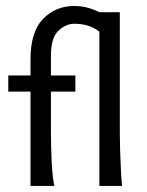

<svg xmlns="http://www.w3.org/2000/svg" viewBox="-20 -613 485 633"><path d="M80.6 0V-311H7.3V-364.3H80.6V-417.5Q80.6 -507.8 121.8 -550.5Q163.1 -593.3 225.1 -593.3Q248 -593.3 268.8 -587.6Q289.6 -582 307.6 -572.8H375V-173.8Q375 -150.4 376 -116.9Q377 -83.5 378.7 -51.8Q380.4 -20 382.3 0H307.6V-508.8Q288.6 -522.9 268.3 -528.8Q248 -534.7 225.1 -534.7Q196.8 -534.7 172.4 -511.5Q147.9 -488.3 147.9 -428.2V-364.3H228.5V-311H147.9V-181.2Q147.9 -127.9 150.4 -78.4Q152.8 -28.8 159.2 0Z"/></svg>

Font: Harmattan
Style: Regular
Weight: 400
Designer: George W. Nuss III and SIL International
Foundry: SIL International
Version: Version 4.000